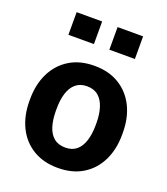

<svg xmlns="http://www.w3.org/2000/svg" viewBox="-141 -861 845 970"><g transform="rotate(20 282.0 -376.0)"><path d="M282.7 10.3Q204.6 10.3 148.4 -23.9Q92.3 -58.1 62.5 -118.9Q32.7 -179.7 32.7 -258.8V-269Q32.7 -347.7 62.5 -408.4Q92.3 -469.2 148.2 -503.7Q204.1 -538.1 281.7 -538.1Q360.4 -538.1 416 -503.7Q471.7 -469.2 501.5 -408.7Q531.2 -348.1 531.2 -269V-258.8Q531.2 -179.7 501.5 -118.9Q471.7 -58.1 416 -23.9Q360.4 10.3 282.7 10.3ZM282.7 -99.1Q319.8 -99.1 343.3 -119.1Q366.7 -139.2 377.9 -175Q389.2 -210.9 389.2 -258.8V-269Q389.2 -315.9 377.9 -351.8Q366.7 -387.7 343 -408Q319.3 -428.2 281.7 -428.2Q245.1 -428.2 221.2 -408Q197.3 -387.7 186.3 -351.8Q175.3 -315.9 175.3 -269V-258.8Q175.3 -210.9 186.3 -174.8Q197.3 -138.7 221.2 -118.9Q245.1 -99.1 282.7 -99.1ZM323.7 -640.1V-761.7H460.9V-640.1ZM103.5 -640.1V-761.7H240.7V-640.1Z"/></g></svg>

Font: Roboto Slab LO
Style: Bold
Weight: 700
Designer: Google
Version: Version 2.000